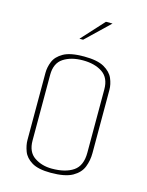

<svg xmlns="http://www.w3.org/2000/svg" viewBox="-100 -693 582 760"><g transform="rotate(15 191.0 -313.0)"><path d="M182 4Q131 4 104.5 -12Q78 -28 69 -52Q60 -76 60 -98V-373Q60 -396 69.5 -419.5Q79 -443 107 -459Q135 -475 191 -475Q246 -475 274 -459Q302 -443 312 -419.5Q322 -396 322 -373V-114Q322 -84 311.5 -57Q301 -30 271 -13Q241 4 182 4ZM182 -13Q238 -13 270 -35Q302 -57 302 -110V-370Q302 -417 271 -438Q240 -459 191 -459Q143 -459 111.5 -438.5Q80 -418 80 -370V-101Q80 -54 110.5 -33.5Q141 -13 182 -13ZM155 -538 239 -630H266L170 -538Z"/></g></svg>

Font: Smooch Sans Thin
Style: Regular
Weight: 100
Designer: Robert E. Leuschke
Foundry: Robert E. Leuschke
Version: Version 1.010